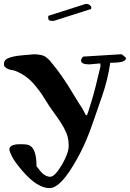

<svg xmlns="http://www.w3.org/2000/svg" viewBox="-23 -693 666 984"><path d="M434 -363Q392 -363 392 -384Q392 -385 396 -393.5Q400 -402 404 -403L598 -415Q598 -415 599 -415Q602 -415 612 -406L623 -396Q623 -374 567 -372Q553 -372 542 -371Q529 -282 500 -200L453 -64Q434 -10 420.5 22Q407 54 390 87.5Q373 121 353 154Q333 187 313 213Q267 271 232 271Q231 271 231 271Q168 271 93 184Q53 138 39 110Q25 82 25 73Q25 64 31 58.5Q37 53 46 50Q58 46 80 46Q102 46 115 48Q128 50 139 60Q164 84 164 159Q185 186 194 195Q214 213 235 213Q258 212 294 152Q329 92 329 54.5Q329 17 317.5 -10.5Q306 -38 288.5 -65Q271 -92 250.5 -119.5Q230 -147 205.5 -187.5Q181 -228 146.5 -267Q112 -306 60 -328Q53 -331 43 -333Q32 -334 22 -338Q-3 -347 -3 -364.5Q-3 -382 11 -390.5Q25 -399 47 -403.5Q69 -408 96 -410Q123 -412 136 -413.5Q149 -415 154 -415Q159 -415 166.5 -414Q174 -413 182.5 -412Q191 -411 202 -406.5Q213 -402 231 -384L265 -342Q297 -300 323 -259L385 -158Q399 -140 417 -103H423Q427 -112 446 -174Q465 -236 492 -353L491 -368ZM415 -672 419 -673Q429 -673 437 -667Q445 -661 445 -655Q445 -649 444.5 -649Q444 -649 444 -648V-647L256 -587Q254 -586 252 -586H245Q234 -586 229 -589Q224 -592 224 -604V-609Q224 -611 225 -612L413 -672Z"/></svg>

Font: Miltonian Tattoo
Style: Regular
Weight: 400
Designer: Pablo Impallari
Foundry: Pablo Impallari
Version: Version 1.008